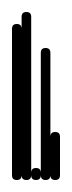

<svg xmlns="http://www.w3.org/2000/svg" viewBox="-20 -300 120 320"><path d="M0 -8H16V-252H0ZM8 -16Q4 -16 2 -14Q0 -12 0 -8Q0 -4 2 -2Q4 0 8 0Q12 0 14 -2Q16 -4 16 -8Q16 -12 14 -14Q12 -16 8 -16ZM8 -260Q4 -260 2 -258Q0 -256 0 -252Q0 -248 2 -246Q4 -244 8 -244Q12 -244 14 -246Q16 -248 16 -252Q16 -256 14 -258Q12 -260 8 -260Z M16 -8H32V-272H16ZM24 -16Q20 -16 18 -14Q16 -12 16 -8Q16 -4 18 -2Q20 0 24 0Q28 0 30 -2Q32 -4 32 -8Q32 -12 30 -14Q28 -16 24 -16ZM24 -280Q20 -280 18 -278Q16 -276 16 -272Q16 -268 18 -266Q20 -264 24 -264Q28 -264 30 -266Q32 -268 32 -272Q32 -276 30 -278Q28 -280 24 -280Z M32 -8H48V-12H32ZM40 -16Q36 -16 34 -14Q32 -12 32 -8Q32 -4 34 -2Q36 0 40 0Q44 0 46 -2Q48 -4 48 -8Q48 -12 46 -14Q44 -16 40 -16ZM40 -20Q36 -20 34 -18Q32 -16 32 -12Q32 -8 34 -6Q36 -4 40 -4Q44 -4 46 -6Q48 -8 48 -12Q48 -16 46 -18Q44 -20 40 -20Z M48 -8H64V-212H48ZM56 -16Q52 -16 50 -14Q48 -12 48 -8Q48 -4 50 -2Q52 0 56 0Q60 0 62 -2Q64 -4 64 -8Q64 -12 62 -14Q60 -16 56 -16ZM56 -220Q52 -220 50 -218Q48 -216 48 -212Q48 -208 50 -206Q52 -204 56 -204Q60 -204 62 -206Q64 -208 64 -212Q64 -216 62 -218Q60 -220 56 -220Z M64 -8H80V-72H64ZM72 -16Q68 -16 66 -14Q64 -12 64 -8Q64 -4 66 -2Q68 0 72 0Q76 0 78 -2Q80 -4 80 -8Q80 -12 78 -14Q76 -16 72 -16ZM72 -80Q68 -80 66 -78Q64 -76 64 -72Q64 -68 66 -66Q68 -64 72 -64Q76 -64 78 -66Q80 -68 80 -72Q80 -76 78 -78Q76 -80 72 -80Z"/></svg>

Font: Wavefont ExtraLight
Style: Regular
Weight: 250
Version: Version 3.004;gftools[0.9.33]